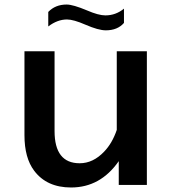

<svg xmlns="http://www.w3.org/2000/svg" viewBox="-20 -791 760 847"><path d="M526.9 -752.9V-689.9Q498.5 -657.2 446.8 -657.2Q414.1 -657.2 356.9 -682.1Q304.2 -705.1 275.4 -705.1Q233.4 -705.1 192.9 -674.3V-738.3Q224.1 -771 273.9 -771Q302.2 -771 363.8 -745.1Q414.6 -723.1 444.8 -723.1Q490.7 -723.1 526.9 -752.9ZM87.9 -194.8V-564.9H220.7V-212.9Q220.7 -70.8 331.5 -70.8Q391.1 -70.8 439.9 -122.6Q475.1 -159.2 495.1 -217.8V-564.9H627.9V24.9H503.9V-80.1Q422.9 36.1 293.5 36.1Q186.5 36.1 130.9 -37.6Q87.9 -94.2 87.9 -194.8Z"/></svg>

Font: FORM UDPGothic
Style: Bold
Weight: 700
Foundry: Pronama LLC
Version: Version 1.051